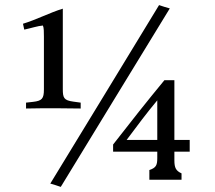

<svg xmlns="http://www.w3.org/2000/svg" viewBox="-20 -704 841 752"><path d="M296 -279V-302L267 -306C230 -311 226 -321 226 -355V-670C176 -655 123 -627 70 -611L75 -588C99 -593 130 -603 148 -604C152 -596 152 -578 152 -560V-354C152 -318 145 -309 109 -305L82 -302V-279C121 -280 159 -280 201 -280C232 -280 263 -279 296 -279ZM645 -671C631 -675 617 -679 603 -684C461 -451 319 -217 177 15C191 19 204 23 218 28C360 -204 502 -438 645 -671ZM723 -110V-156H663V-390H624C557 -309 489 -223 423 -138V-110H596V-85C596 -58 592 -47 565 -38V0H691V-25C669 -35 663 -47 663 -76V-110ZM596 -156H476C517 -211 555 -262 596 -311Z"/></svg>

Font: Sibila
Style: Regular
Weight: 400
Designer: Stefan Peev
Foundry: Context Ltd
Version: Version 1.000